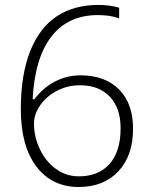

<svg xmlns="http://www.w3.org/2000/svg" viewBox="-20 -745 611 775"><path d="M64 -304.2Q64 -443.4 101.8 -538.3Q139.6 -633.3 209.2 -679.2Q278.8 -725.1 377 -725.1Q422.9 -725.1 460.9 -713.9V-670.9Q425.3 -684.1 375 -684.1Q254.4 -684.1 187.3 -597.2Q120.1 -510.3 111.8 -344.2H118.2Q155.3 -392.1 203.1 -416.5Q251 -440.9 304.2 -440.9Q404.3 -440.9 460.7 -383.8Q517.1 -326.7 517.1 -226.1Q517.1 -116.7 457.8 -53.5Q398.4 9.8 297.9 9.8Q189.5 9.8 126.7 -73Q64 -155.8 64 -304.2ZM297.9 -33.2Q377.9 -33.2 422.4 -83.5Q466.8 -133.8 466.8 -227.1Q466.8 -309.1 422.9 -355Q378.9 -400.9 303.2 -400.9Q253.4 -400.9 210.7 -378.9Q168 -356.9 142.6 -320.6Q117.2 -284.2 117.2 -246.1Q117.2 -191.9 141.4 -141.8Q165.5 -91.8 206.8 -62.5Q248 -33.2 297.9 -33.2Z"/></svg>

Font: Zoram GWeb Light
Style: Regular
Weight: 300
Foundry: Ascender Corporation
Version: Version 1.000